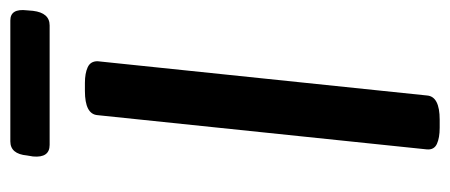

<svg xmlns="http://www.w3.org/2000/svg" viewBox="-276 -614 892 381"><g transform="rotate(-90 170.5 -424.0)"><path d="M73 -772Q47 -772 50 -805L52 -817Q55 -850 80 -850H320Q344 -850 340 -817L339 -805Q335 -772 310 -772ZM107 2Q87 2 75 -3.5Q63 -9 64 -23L132 -677Q134 -702 180 -702H196Q215 -702 227 -696.5Q239 -691 239 -677L171 -23Q169 2 123 2Z"/></g></svg>

Font: Asap Medium
Style: Italic
Weight: 500
Italic angle: -6°
Designer: Pablo Cosgaya
Foundry: Omnibus-Type
Version: Version 3.001; ttfautohint (v1.8.3)